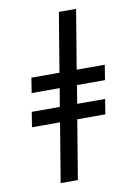

<svg xmlns="http://www.w3.org/2000/svg" viewBox="-103 -889 781 1098"><g transform="rotate(-10 288.0 -340.0)"><path d="M158 143H258L315 -200H478L492 -287H330L347 -393H510L524 -480H361L418 -823H318L261 -480H98L84 -393H247L229 -287H66L52 -200H215Z"/></g></svg>

Font: Iosevka Sparkle Medium
Style: Italic
Weight: 500
Italic angle: -9°
Designer: Belleve Invis
Foundry: Belleve Invis
Version: Version 4.5.0; ttfautohint (v1.8.3)